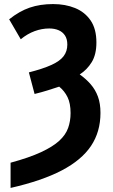

<svg xmlns="http://www.w3.org/2000/svg" viewBox="-20 -744 557 944"><path d="M32 56Q124 31 182 4Q240 -23 271.5 -52Q303 -81 315 -115Q327 -149 327 -188Q327 -236 312 -266.5Q297 -297 271 -318Q244 -309 213.5 -299.5Q183 -290 150 -282L122 -388Q192 -406 233.5 -425Q275 -444 293 -468Q311 -492 311 -525Q311 -552 299.5 -569.5Q288 -587 268 -595.5Q248 -604 222 -604Q186 -604 150.5 -591Q115 -578 82 -551L25 -649Q75 -689 126 -706.5Q177 -724 241 -724Q301 -724 349 -704.5Q397 -685 425.5 -643.5Q454 -602 454 -535Q454 -476 431 -438.5Q408 -401 372 -378Q403 -356 426 -329.5Q449 -303 461.5 -269Q474 -235 474 -189Q474 -96 427.5 -26.5Q381 43 283.5 94Q186 145 32 180Z"/></svg>

Font: Noto Sans Display Condensed
Style: Bold
Weight: 700
Width: 3
Designer: Monotype Design Team
Foundry: Monotype Imaging Inc.
Version: Version 2.003